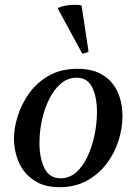

<svg xmlns="http://www.w3.org/2000/svg" viewBox="-20 -766 567 798"><path d="M489 -284Q489 -233 472.5 -181Q456 -129 423 -85.5Q390 -42 341 -15Q292 12 228 12Q174 12 137.5 -7Q101 -26 79 -56Q57 -86 47.5 -121.5Q38 -157 38 -190Q38 -233 53.5 -283Q69 -333 101 -378Q133 -423 183 -451.5Q233 -480 302 -480Q367 -480 408.5 -453.5Q450 -427 469.5 -382.5Q489 -338 489 -284ZM383 -300Q383 -362 363.5 -402.5Q344 -443 298 -443Q262 -443 233.5 -419Q205 -395 185 -355Q165 -315 154.5 -267.5Q144 -220 144 -172Q144 -110 164.5 -67.5Q185 -25 232 -25Q269 -25 297 -50Q325 -75 344 -116Q363 -157 373 -205.5Q383 -254 383 -300ZM221 -729V-733Q231 -738 249.5 -742Q268 -746 288 -746Q296 -746 304.5 -745.5Q313 -745 319 -743L348 -552Q344 -548 336 -546Q328 -544 322 -543Z"/></svg>

Font: Tiro Bangla
Style: Italic
Weight: 400
Italic angle: -11°
Designer: Bangla: John Hudson & Fiona Ross, assisted by Neelakash Kshetrimayum. Latin: John Hudson with Paul Hanslow, assisted by 
Foundry: Tiro Typeworks Ltd.
Version: Version 1.60